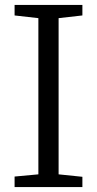

<svg xmlns="http://www.w3.org/2000/svg" viewBox="-20 -763 396 783"><path d="M136.5 -52V-689L39.5 -700V-743H316V-700L219 -689V-52L316 -42V0H39.5V-43Z"/></svg>

Font: Merriweather 7pt Light
Style: Regular
Weight: 300
Designer: Eben Sorkin
Foundry: Eben Sorkin
Version: Version 2.200;gftools[0.9.31]